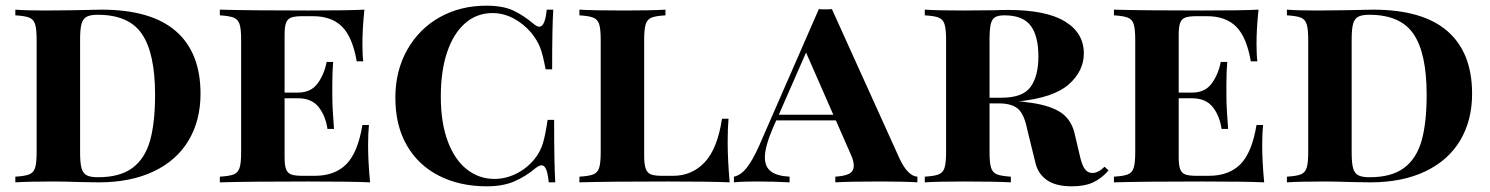

<svg xmlns="http://www.w3.org/2000/svg" viewBox="-20 -642 5247 676"><path d="M686 -312Q686 -218 644 -147.5Q602 -77 521 -38.5Q440 0 328 0L264 -1Q200 -3 170 -3Q81 -3 34 0V-20Q68 -22 83 -28Q98 -34 103.5 -51Q109 -68 109 -106V-502Q109 -540 103.5 -557Q98 -574 83 -580Q68 -586 34 -588V-608Q72 -605 141 -605L237 -606Q311 -608 337 -608Q512 -608 599 -532.5Q686 -457 686 -312ZM262 -504V-104Q262 -68 267 -50Q272 -32 285 -25Q298 -18 325 -18Q402 -18 446 -50.5Q490 -83 508 -146Q526 -209 526 -308Q526 -454 480 -522Q434 -590 324 -590Q298 -590 285 -583Q272 -576 267 -558Q262 -540 262 -504Z M1283 0Q1218 -3 1064 -3Q858 -3 754 0V-20Q788 -22 803 -28Q818 -34 823.5 -51Q829 -68 829 -106V-502Q829 -540 823.5 -557Q818 -574 802.5 -580Q787 -586 754 -588V-608Q858 -605 1064 -605Q1204 -605 1263 -608Q1256 -541 1256 -488Q1256 -449 1259 -426H1236Q1221 -512 1184 -548.5Q1147 -585 1082 -585H1045Q1019 -585 1006 -580.5Q993 -576 987.5 -562.5Q982 -549 982 -520V-316H1029Q1075 -316 1098.5 -348.5Q1122 -381 1130 -424H1153Q1150 -390 1150 -346V-306Q1150 -261 1156 -188H1133Q1126 -235 1101.5 -265.5Q1077 -296 1029 -296H982V-88Q982 -59 987.5 -45.5Q993 -32 1006 -27.5Q1019 -23 1045 -23H1088Q1159 -23 1199.5 -64Q1240 -105 1256 -202H1279Q1276 -174 1276 -130Q1276 -73 1283 0Z M1860 -557Q1871 -548 1879 -548Q1899 -548 1905 -608H1928Q1924 -548 1924 -398H1901Q1891 -452 1881 -476.5Q1871 -501 1851 -526Q1823 -559 1787.5 -577.5Q1752 -596 1714 -596Q1659 -596 1618 -560.5Q1577 -525 1554.5 -459Q1532 -393 1532 -302Q1532 -210 1556.5 -144.5Q1581 -79 1624 -45.5Q1667 -12 1721 -12Q1760 -12 1797.5 -30.5Q1835 -49 1862 -82Q1882 -107 1891 -136Q1900 -165 1908 -220H1931Q1931 -63 1935 0H1912Q1909 -31 1903 -45.5Q1897 -60 1887 -60Q1879 -60 1867 -51Q1830 -20 1790 -3Q1750 14 1694 14Q1599 14 1526 -23Q1453 -60 1412.5 -130Q1372 -200 1372 -298Q1372 -393 1414 -467Q1456 -541 1528.5 -581.5Q1601 -622 1692 -622Q1750 -622 1786 -605.5Q1822 -589 1860 -557Z M2323 -588Q2289 -586 2274 -580Q2259 -574 2253.5 -557Q2248 -540 2248 -502V-94Q2248 -63 2253.5 -48Q2259 -33 2272 -28Q2285 -23 2311 -23H2350Q2416 -23 2461 -70.5Q2506 -118 2522 -224H2545Q2542 -191 2542 -142Q2542 -80 2549 0Q2484 -3 2330 -3Q2124 -3 2020 0V-20Q2054 -22 2069 -28Q2084 -34 2089.5 -51Q2095 -68 2095 -106V-502Q2095 -540 2089.5 -557Q2084 -574 2068.5 -580Q2053 -586 2020 -588V-608Q2071 -605 2178 -605Q2272 -605 2323 -608Z M3210 -20V0Q3162 -3 3079 -3Q2972 -3 2921 0V-20Q2954 -22 2970 -30.5Q2986 -39 2986 -59Q2986 -77 2973 -104L2923 -218H2713L2701 -191Q2673 -125 2673 -88Q2673 -54 2695 -38Q2717 -22 2760 -20V0Q2703 -3 2645 -3Q2591 -3 2564 0V-20Q2588 -25 2608.5 -50.5Q2629 -76 2652 -127L2863 -610Q2871 -609 2886 -609Q2902 -609 2909 -610L3147 -84Q3176 -22 3210 -20ZM2914 -238 2818 -457 2722 -238Z M3883 -42Q3859 -14 3829 0Q3799 14 3754 14Q3697 14 3666 -8Q3635 -30 3626 -67L3597 -185Q3586 -241 3563.5 -259.5Q3541 -278 3497 -278H3464V-106Q3464 -68 3469.5 -51Q3475 -34 3490.5 -28Q3506 -22 3539 -20V0Q3482 -3 3376 -3Q3283 -3 3236 0V-20Q3270 -22 3285 -28Q3300 -34 3305.5 -51Q3311 -68 3311 -106V-502Q3311 -540 3305.5 -557Q3300 -574 3285 -580Q3270 -586 3236 -588V-608Q3283 -605 3370 -605L3484 -606Q3504 -607 3529 -607Q3663 -607 3729.5 -566.5Q3796 -526 3796 -454Q3796 -392 3743 -345Q3690 -298 3566 -285Q3580 -285 3595 -282Q3667 -274 3708.5 -250Q3750 -226 3763 -174L3784 -85Q3791 -57 3801 -45Q3811 -33 3826 -33Q3847 -33 3869 -55ZM3464 -502V-298H3507Q3581 -298 3608.5 -336Q3636 -374 3636 -443Q3636 -516 3608.5 -552Q3581 -588 3516 -588Q3494 -588 3483 -581Q3472 -574 3468 -556Q3464 -538 3464 -502Z M4431 0Q4366 -3 4212 -3Q4006 -3 3902 0V-20Q3936 -22 3951 -28Q3966 -34 3971.5 -51Q3977 -68 3977 -106V-502Q3977 -540 3971.5 -557Q3966 -574 3950.5 -580Q3935 -586 3902 -588V-608Q4006 -605 4212 -605Q4352 -605 4411 -608Q4404 -541 4404 -488Q4404 -449 4407 -426H4384Q4369 -512 4332 -548.5Q4295 -585 4230 -585H4193Q4167 -585 4154 -580.5Q4141 -576 4135.5 -562.5Q4130 -549 4130 -520V-316H4177Q4223 -316 4246.5 -348.5Q4270 -381 4278 -424H4301Q4298 -390 4298 -346V-306Q4298 -261 4304 -188H4281Q4274 -235 4249.5 -265.5Q4225 -296 4177 -296H4130V-88Q4130 -59 4135.5 -45.5Q4141 -32 4154 -27.5Q4167 -23 4193 -23H4236Q4307 -23 4347.5 -64Q4388 -105 4404 -202H4427Q4424 -174 4424 -130Q4424 -73 4431 0Z M5163 -312Q5163 -218 5121 -147.5Q5079 -77 4998 -38.5Q4917 0 4805 0L4741 -1Q4677 -3 4647 -3Q4558 -3 4511 0V-20Q4545 -22 4560 -28Q4575 -34 4580.5 -51Q4586 -68 4586 -106V-502Q4586 -540 4580.5 -557Q4575 -574 4560 -580Q4545 -586 4511 -588V-608Q4549 -605 4618 -605L4714 -606Q4788 -608 4814 -608Q4989 -608 5076 -532.5Q5163 -457 5163 -312ZM4739 -504V-104Q4739 -68 4744 -50Q4749 -32 4762 -25Q4775 -18 4802 -18Q4879 -18 4923 -50.5Q4967 -83 4985 -146Q5003 -209 5003 -308Q5003 -454 4957 -522Q4911 -590 4801 -590Q4775 -590 4762 -583Q4749 -576 4744 -558Q4739 -540 4739 -504Z"/></svg>

Font: Playfair Display SC
Style: Bold
Weight: 700
Designer: Claus Eggers Sørensen
Foundry: Claus Eggers Sørensen
Version: Version 1.200; ttfautohint (v1.6)